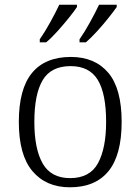

<svg xmlns="http://www.w3.org/2000/svg" viewBox="-20 -786 596 816"><path d="M277 10Q176 10 118 -58.5Q60 -127 60 -268Q60 -408 116 -476Q172 -544 281 -544Q383 -544 440 -477Q497 -410 497 -268Q497 -127 441 -58.5Q385 10 277 10ZM278 -29Q362 -29 396.5 -92.5Q431 -156 431 -268Q431 -388 395.5 -446.5Q360 -505 280 -505Q197 -505 161.5 -445.5Q126 -386 126 -268Q126 -153 161.5 -91Q197 -29 278 -29ZM318 -619Q339 -649 362 -690.5Q385 -732 401 -766H476V-756Q464 -739 441.5 -710.5Q419 -682 392.5 -653Q366 -624 345 -606H318ZM149 -619Q170 -649 193 -690.5Q216 -732 232 -766H307V-756Q296 -739 273 -710.5Q250 -682 224 -653Q198 -624 176 -606H149Z"/></svg>

Font: Noto Serif Hentaigana Light
Style: Regular
Weight: 300
Designer: Kazuhiro Yamada
Foundry: nipponia
Version: Version 1.000; ttfautohint (v1.8.4.7-5d5b)